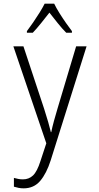

<svg xmlns="http://www.w3.org/2000/svg" viewBox="-20 -785 540 1049"><path d="M109 244Q95 244 82 241.5Q69 239 56 235V187Q67 190 79.5 192.5Q92 195 105 195Q138 195 160.5 173.5Q183 152 201 95L233 -2L53 -532H108L221 -191Q235 -147 243.5 -117.5Q252 -88 258 -63H260Q266 -92 275 -125Q284 -158 294 -191L396 -532H453L257 91Q234 163 199.5 203.5Q165 244 109 244ZM127 -615Q143 -636 161.5 -663Q180 -690 196.5 -716.5Q213 -743 224 -765H276Q287 -742 304.5 -714Q322 -686 340.5 -659.5Q359 -633 373 -615V-606H342Q319 -629 295.5 -658.5Q272 -688 250 -716Q229 -689 204.5 -658.5Q180 -628 159 -606H127Z"/></svg>

Font: Noto Sans Mono ExtraCondensed Light
Style: Regular
Weight: 300
Width: 2
Designer: Monotype Design Team
Foundry: Monotype Imaging Inc.
Version: Version 2.014; ttfautohint (v1.8.4.7-5d5b)